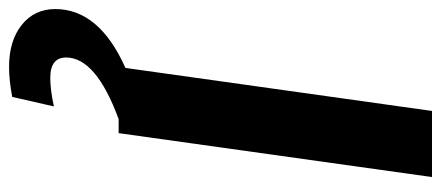

<svg xmlns="http://www.w3.org/2000/svg" viewBox="-388 -437 974 424"><g transform="rotate(90 99.0 -225.0)"><path d="M278 -692 181 0H150Q14 50 14 116Q14 151 59 151Q85 151 122 143L101 235Q64 242 35 242Q-23 242 -58 214Q-93 186 -93 140Q-93 43 37 -15L132 -692Z"/></g></svg>

Font: Fira Sans SemiBold
Style: Italic
Weight: 600
Italic angle: -8°
Designer: bBox Type GmbH & Carrois Corporate GbR & Edenspiekermann AG
Foundry: bBox Type GmbH & Carrois Corporate GbR & Edenspiekermann AG
Version: Version 4.301